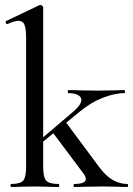

<svg xmlns="http://www.w3.org/2000/svg" viewBox="-20 -745 531 765"><path d="M24 -12Q61 -12 72.5 -25.5Q84 -39 84 -81V-595Q84 -631 77.5 -646.5Q71 -662 54 -662Q37 -662 10 -649H9Q5 -649 3 -654Q1 -659 4 -661L136 -724L141 -725Q145 -725 148.5 -722Q152 -719 152 -715V-81Q152 -39 164 -25.5Q176 -12 213 -12Q216 -12 216 -6Q216 0 213 0Q188 0 174 -1L119 -2L62 -1Q48 0 24 0Q22 0 22 -6Q22 -12 24 -12ZM276 -12Q322 -12 322 -32Q322 -41 313 -53L188 -220L241 -260L374 -81Q401 -44 429 -28Q457 -12 488 -12Q490 -12 490 -6Q490 0 488 0Q463 0 449 -1L393 -2L320 -1Q304 0 276 0Q273 0 273 -6Q273 -12 276 -12ZM124 -174 274 -302Q304 -328 304 -347Q304 -359 290.5 -366.5Q277 -374 252 -374Q250 -374 250 -380Q250 -386 252 -386Q280 -386 296 -385L370 -384L438 -385Q452 -386 476 -386Q478 -386 478 -380Q478 -374 476 -374Q437 -374 388.5 -355Q340 -336 295 -298L129 -162Z"/></svg>

Font: Cormorant Infant Medium
Style: Regular
Weight: 500
Designer: Christian Thalmann (Catharsis Fonts)
Foundry: Catharsis Fonts
Version: Version 4.000